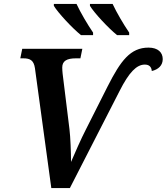

<svg xmlns="http://www.w3.org/2000/svg" viewBox="-20 -964 854 984"><path d="M580 -784H642V-797C614 -838 578 -899 557 -944H441V-934C462 -899 535 -820 580 -784ZM395 -784H457V-797C429 -838 393 -899 372 -944H256V-934C277 -899 350 -820 395 -784ZM159 -615 243 0H338L593 -498C641 -593 680 -633 722 -633C743 -633 756 -623 758 -600C792 -608 814 -629 814 -661C814 -695 790 -720 741 -720C648 -720 598 -652 532 -522L421 -302C397 -256 362 -176 344 -134C344 -183 341 -261 336 -302L301 -586C300 -595 299 -608 299 -618C299 -652 323 -665 369 -665H392L402 -714H94L84 -665H100C134 -665 153 -655 159 -615Z"/></svg>

Font: Noto Serif SemiBold
Style: Italic
Weight: 600
Italic angle: -12°
Designer: Monotype Design Team
Foundry: Monotype Imaging Inc.
Version: Version 2.014